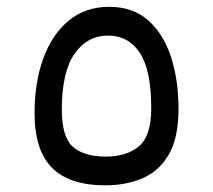

<svg xmlns="http://www.w3.org/2000/svg" viewBox="-20 -542 626 564"><path d="M289.6 2.4Q183.6 2.4 132.6 -49.3Q81.5 -101.1 81.5 -209.5Q81.5 -299.8 107.2 -370.4Q132.8 -440.9 181.9 -481.4Q231 -522 300.8 -522Q370.1 -522 415.3 -482.2Q460.4 -442.4 482.4 -374.5Q504.4 -306.6 504.4 -222.7Q504.4 -137.7 476.1 -88.6Q447.8 -39.6 399.2 -18.6Q350.6 2.4 289.6 2.4ZM290.5 -82Q352.1 -82 388.2 -112.3Q424.3 -142.6 424.3 -224.1Q424.3 -336.4 390.6 -387Q356.9 -437.5 297.4 -437.5Q236.3 -437.5 199 -384Q161.6 -330.6 161.6 -220.2Q161.6 -139.2 194.3 -110.6Q227.1 -82 290.5 -82Z"/></svg>

Font: Cascadia Code PL SemiLight
Style: Regular
Weight: 350
Monospace: yes
Designer: Aaron Bell
Foundry: Saja Typeworks
Version: Version 2404.023; ttfautohint (v1.8.4)